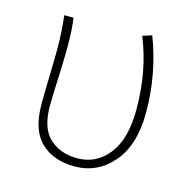

<svg xmlns="http://www.w3.org/2000/svg" viewBox="-87 -625 716 723"><g transform="rotate(15 271.0 -263.5)"><path d="M264.6 12.7Q182.6 12.7 133.3 -33.7Q84 -80.1 84 -182.6Q84 -218.8 85.9 -290Q87.9 -361.3 87.9 -396.5Q87.9 -466.8 80.1 -527.3H116.2Q123 -489.3 123 -409.2Q123 -372.1 119.6 -292.5Q116.2 -212.9 116.2 -183.6Q116.2 -96.7 158.2 -58.1Q200.2 -19.5 266.6 -19.5Q339.8 -19.5 387.2 -79.1Q434.6 -138.7 434.6 -253.9Q434.6 -405.3 383.8 -528.3L419.9 -540Q472.7 -402.3 472.7 -252.9Q472.7 -126 413.1 -56.6Q353.5 12.7 264.6 12.7Z"/></g></svg>

Font: Bpmf Zihi Sans ExtraLight
Style: ExtraLight
Weight: 250
Foundry: But Ko
Version: Version 1.320